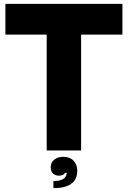

<svg xmlns="http://www.w3.org/2000/svg" viewBox="-20 -783 665 999"><path d="M402 0H223V-603H8V-763H617V-603H402ZM258 159Q312 159 324 131Q327 125 327 116H319Q310 131 287 131Q268 131 256 120Q244 109 244 87Q244 63 262 48Q280 33 309 33Q344 33 363 53.5Q382 74 382 105Q382 196 258 196Z"/></svg>

Font: Open Sauce One Black
Style: Regular
Weight: 900
Designer: Alfredo Marco Pradil
Foundry: Creative Sauce Fz LLC
Version: Version 1.477